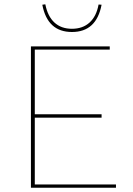

<svg xmlns="http://www.w3.org/2000/svg" viewBox="-20 -874 619 894"><path d="M177 -852 191 -854Q202 -798 233.5 -769Q265 -740 315 -740Q365 -740 397 -769Q429 -798 439 -853L453 -852Q429 -725 315 -725Q201 -725 177 -852ZM520 -15V0H124V-658H491V-643H142V-342H453V-326H142V-15Z"/></svg>

Font: Ysabeau Infant Thin
Style: Regular
Weight: 200
Designer: Christian Thalmann (Catharsis Fonts)
Version: Version 0.003